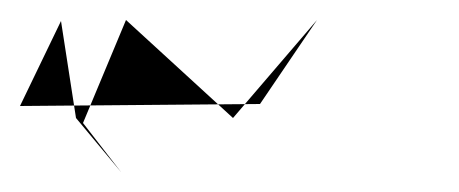

<svg xmlns="http://www.w3.org/2000/svg" viewBox="-20 -106 459 192"><path d="M0 0 41 -85 56 12 101 66 63 17 106 -86 213 12 297 -86 240 -2Z"/></svg>

Font: Proton
Style: LitIt
Weight: 500
Version: Version 1.017